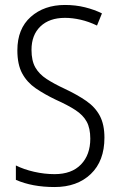

<svg xmlns="http://www.w3.org/2000/svg" viewBox="-20 -744 485 774"><path d="M401 -189Q401 -95 346 -42.5Q291 10 200 10Q110 10 44 -19V-77Q76 -61 117.5 -51.5Q159 -42 200 -42Q269 -42 306.5 -81Q344 -120 344 -185Q344 -227 329.5 -253.5Q315 -280 284.5 -300Q254 -320 205 -342Q159 -364 124 -388Q89 -412 69.5 -448Q50 -484 50 -541Q50 -628 104 -676Q158 -724 242 -724Q285 -724 323 -714.5Q361 -705 391 -690L371 -641Q338 -657 305 -664.5Q272 -672 242 -672Q179 -672 143 -637.5Q107 -603 107 -543Q107 -499 122.5 -472Q138 -445 168 -425.5Q198 -406 241 -386Q292 -362 328 -337Q364 -312 382.5 -277Q401 -242 401 -189Z"/></svg>

Font: Noto Sans Khmer Condensed Light
Style: Regular
Weight: 300
Width: 3
Designer: Danh Hong and the Monotype Design Team
Foundry: Monotype Imaging Inc.
Version: Version 2.004; ttfautohint (v1.8.4.7-5d5b)